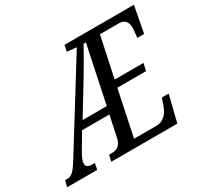

<svg xmlns="http://www.w3.org/2000/svg" viewBox="-192 -907 1151 1100"><g transform="rotate(-30 384.0 -357.0)"><path d="M-43 0H156L164 -41H148C118 -41 107 -50 107 -69C107 -89 117 -108 131 -133L194 -240H375L347 -108C336 -47 303 -41 268 -41H258L249 0H686L729 -174H684L669 -131C655 -87 626 -49 575 -49H428L491 -350H681L692 -398H501L558 -665H684C724 -665 739 -639 739 -603C739 -595 734 -549 733 -540H778L811 -714H352L343 -673L406 -667L66 -119C26 -54 9 -41 -20 -41H-33ZM226 -289 339 -474C377 -536 423 -616 450 -665H465L386 -289Z"/></g></svg>

Font: Noto Serif ExtraCondensed
Style: Italic
Weight: 400
Width: 2
Italic angle: -12°
Designer: Monotype Design Team
Foundry: Monotype Imaging Inc.
Version: Version 2.014